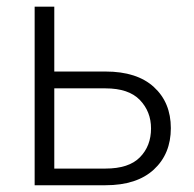

<svg xmlns="http://www.w3.org/2000/svg" viewBox="-20 -548 575 568"><path d="M140.6 -336.4H292Q385.3 -336.4 435.3 -290.5Q485.4 -244.6 485.4 -168.9Q485.4 -92.8 435.1 -46.4Q384.8 0 292 0H82.5V-528.3H140.6ZM140.6 -286.6V-49.3H292Q361.3 -49.3 394 -82.8Q426.8 -116.2 426.8 -168Q426.8 -217.8 393.8 -252.2Q360.8 -286.6 292 -286.6Z"/></svg>

Font: Roboto Web
Style: Light
Weight: 300
Designer: Google
Version: Version 1.200310; 2013